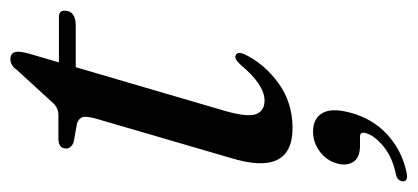

<svg xmlns="http://www.w3.org/2000/svg" viewBox="-236 -328 784 360"><g transform="rotate(-90 156.0 -148.0)"><path d="M105 -395.5 69 -402Q57.5 -407 57.5 -416Q57.5 -430.5 76.5 -430.5H120.5Q135 -430.5 145 -443L205 -508.5Q213.5 -520.5 225 -520.5Q239 -520.5 239 -506Q239 -496.5 233.5 -479L219 -429.5H304.5Q316 -429.5 316 -419Q316 -398 288 -398H210L128 -118Q116 -76 122 -60Q128 -44 147.5 -44Q177.5 -44 215.5 -90Q225 -100 231 -98.5Q240 -96.5 234.5 -82Q217 -45 180.5 -18.2Q144 8.5 96 8.5Q4 8.5 40 -108L111.5 -353Q118 -374 116.8 -382.8Q115.5 -391.5 105 -395.5ZM63 135Q40.5 135 32.5 122.5Q24.5 110 29.5 92Q35 72 52 59.5Q69 47 89.5 47Q113.5 47 123.8 64.2Q134 81.5 125 116Q113.5 159.5 82.8 187Q52 214.5 11.5 222.5Q-4 225.5 -4 215.5Q-3 205 8.5 202.5Q41 196 61.8 178.8Q82.5 161.5 86.5 145.5Q89.5 135 79.5 135Z"/></g></svg>

Font: Fraunces 144pt S050
Style: Italic
Weight: 400
Italic angle: -16°
Version: Version 1.000; ttfautohint (v1.8.3)